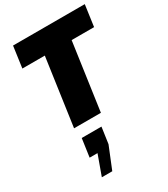

<svg xmlns="http://www.w3.org/2000/svg" viewBox="-251 -799 1129 1289"><g transform="rotate(-30 313.0 -154.0)"><path d="M626 -686 603 -521H429L355 0H147L221 -521H47L70 -686ZM200 223H139L159 82H312L294 208L225 378H144Z"/></g></svg>

Font: Chivo Black Italic
Style: Regular
Weight: 900
Italic angle: -8.05°
Designer: Hector Gatti
Foundry: Omnibus-Type
Version: Version 1.007